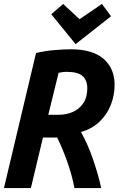

<svg xmlns="http://www.w3.org/2000/svg" viewBox="-24 -950 604 970"><path d="M-4 0 158 -682Q202 -693 251.5 -697Q301 -701 334 -701Q444 -701 499.5 -652.5Q555 -604 555 -521Q555 -469 536 -420.5Q517 -372 479 -335.5Q441 -299 385 -283Q401 -255 416.5 -220.5Q432 -186 445 -148Q458 -110 469 -72.5Q480 -35 487 0H352Q346 -33 337 -65.5Q328 -98 317 -129.5Q306 -161 293 -192.5Q280 -224 265 -255H193L132 0ZM220 -370H272Q311 -370 344 -384.5Q377 -399 397 -429Q417 -459 417 -505Q417 -544 393.5 -565.5Q370 -587 313 -587Q301 -587 291 -585.5Q281 -584 272 -582ZM358 -727 235 -878 295 -930 378 -853 491 -930 537 -868Z"/></svg>

Font: Ubuntu Sans Mono
Style: Bold Italic
Weight: 700
Italic angle: -13.5°
Monospace: yes
Designer: Dalton Maag Ltd
Foundry: Dalton Maag Ltd
Version: Version 1.006